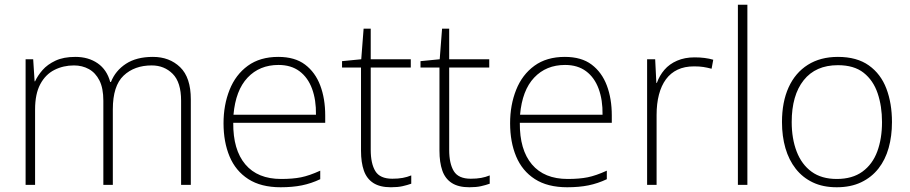

<svg xmlns="http://www.w3.org/2000/svg" viewBox="-20 -780 3841 810"><path d="M625 -540Q695 -540 740 -496.5Q785 -453 785 -361V0H744V-355Q744 -433 708.5 -468.5Q673 -504 620 -504Q547 -504 501.5 -461Q456 -418 456 -319V0H416V-355Q416 -408 399.5 -440.5Q383 -473 355 -488.5Q327 -504 292 -504Q247 -504 209.5 -485Q172 -466 150 -425Q128 -384 128 -318V0H88V-530H120L126 -437H128Q139 -461 159.5 -484.5Q180 -508 214 -524Q248 -540 298 -540Q353 -540 392 -513Q431 -486 445 -434H448Q467 -482 511.5 -511Q556 -540 625 -540Z M1154 -540Q1224 -540 1267 -507.5Q1310 -475 1331 -419.5Q1352 -364 1352 -293V-262H964Q963 -148 1015 -86.5Q1067 -25 1166 -25Q1215 -25 1250 -32Q1285 -39 1331 -60V-24Q1293 -6 1253.5 2Q1214 10 1164 10Q1081 10 1027.5 -24.5Q974 -59 948.5 -120Q923 -181 923 -260Q923 -337 948.5 -401Q974 -465 1025.5 -502.5Q1077 -540 1154 -540ZM1155 -506Q1075 -506 1024.5 -452.5Q974 -399 965 -296H1313Q1314 -358 1296.5 -405.5Q1279 -453 1243.5 -479.5Q1208 -506 1155 -506Z M1635 -26Q1660 -26 1679 -29.5Q1698 -33 1715 -40V-5Q1698 1 1678 5.5Q1658 10 1629 10Q1583 10 1555 -8Q1527 -26 1515 -60.5Q1503 -95 1503 -144V-495H1423V-522L1504 -530L1514 -659H1544V-530H1713V-495H1544V-148Q1544 -90 1563.5 -58Q1583 -26 1635 -26Z M1966 -26Q1991 -26 2010 -29.5Q2029 -33 2046 -40V-5Q2029 1 2009 5.5Q1989 10 1960 10Q1914 10 1886 -8Q1858 -26 1846 -60.5Q1834 -95 1834 -144V-495H1754V-522L1835 -530L1845 -659H1875V-530H2044V-495H1875V-148Q1875 -90 1894.5 -58Q1914 -26 1966 -26Z M2363 -540Q2433 -540 2476 -507.5Q2519 -475 2540 -419.5Q2561 -364 2561 -293V-262H2173Q2172 -148 2224 -86.5Q2276 -25 2375 -25Q2424 -25 2459 -32Q2494 -39 2540 -60V-24Q2502 -6 2462.5 2Q2423 10 2373 10Q2290 10 2236.5 -24.5Q2183 -59 2157.5 -120Q2132 -181 2132 -260Q2132 -337 2157.5 -401Q2183 -465 2234.5 -502.5Q2286 -540 2363 -540ZM2364 -506Q2284 -506 2233.5 -452.5Q2183 -399 2174 -296H2522Q2523 -358 2505.5 -405.5Q2488 -453 2452.5 -479.5Q2417 -506 2364 -506Z M2910 -538Q2933 -538 2952.5 -535.5Q2972 -533 2989 -528L2982 -490Q2963 -495 2947 -497.5Q2931 -500 2908 -500Q2868 -500 2838.5 -486Q2809 -472 2789.5 -445.5Q2770 -419 2760 -381Q2750 -343 2750 -295V0H2710V-530H2744L2749 -430H2751Q2762 -461 2783 -485.5Q2804 -510 2836.5 -524Q2869 -538 2910 -538Z M3133 0H3093V-760H3133Z M3743 -265Q3743 -206 3729 -156Q3715 -106 3686 -69Q3657 -32 3613 -11Q3569 10 3510 10Q3452 10 3409 -10.5Q3366 -31 3337 -68Q3308 -105 3293.5 -155Q3279 -205 3279 -265Q3279 -350 3307 -411.5Q3335 -473 3388 -506.5Q3441 -540 3515 -540Q3595 -540 3645.5 -504Q3696 -468 3719.5 -406Q3743 -344 3743 -265ZM3320 -265Q3320 -195 3341 -140.5Q3362 -86 3404 -55.5Q3446 -25 3510 -25Q3576 -25 3618.5 -56Q3661 -87 3681 -141Q3701 -195 3701 -265Q3701 -332 3682.5 -386.5Q3664 -441 3623.5 -473Q3583 -505 3515 -505Q3421 -505 3370.5 -441.5Q3320 -378 3320 -265Z"/></svg>

Font: Noto Sans Hebrew Thin ExtraLight
Style: Regular
Weight: 250
Version: Version 3.001